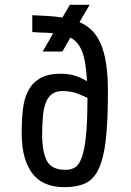

<svg xmlns="http://www.w3.org/2000/svg" viewBox="-20 -770 543 797"><path d="M239 -556H157L201 -632Q182 -634 160.5 -634.5Q139 -635 114 -637V-707Q149 -705 180 -703.5Q211 -702 239 -697L270 -750H352L310 -678Q339 -666 361 -644.5Q383 -623 398 -588.5Q413 -554 420.5 -505.5Q428 -457 428 -389Q428 -265 419 -188Q410 -111 389 -67.5Q368 -24 333 -8.5Q298 7 246 7Q209 7 176.5 -4.5Q144 -16 120.5 -42.5Q97 -69 83.5 -112.5Q70 -156 70 -220Q70 -274 75.5 -319Q81 -364 98.5 -396Q116 -428 148 -446Q180 -464 232 -464Q269 -464 296.5 -454Q324 -444 341 -433Q337 -515 321 -556Q305 -597 272 -614ZM239 -392Q212 -392 195.5 -379.5Q179 -367 170 -343.5Q161 -320 158 -286.5Q155 -253 155 -211Q155 -140 174.5 -102.5Q194 -65 252 -65Q275 -65 291.5 -75Q308 -85 319.5 -116.5Q331 -148 337 -207Q343 -266 343 -364Q332 -369 304.5 -380.5Q277 -392 239 -392Z"/></svg>

Font: Share
Style: Regular
Weight: 400
Designer: Ralph du Carrois
Version: Version 1.002